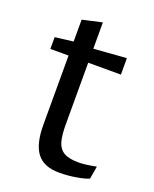

<svg xmlns="http://www.w3.org/2000/svg" viewBox="-117 -656 590 734"><g transform="rotate(20 178.0 -288.5)"><path d="M341 -61 332 -9Q317 -2 283 4Q249 10 213 10Q150 10 122 -27Q94 -64 94 -141V-423H20V-471L94 -480V-569L174 -587V-480L307 -490V-423H174V-172Q174 -127 181.5 -101.5Q189 -76 209.5 -64Q230 -52 270 -52Q296 -52 341 -61Z"/></g></svg>

Font: Enriqueta
Style: Regular
Weight: 400
Designer: Viviana Monsalve, Gustavo Ibarra
Foundry: 72Puntos
Version: Version 2.000